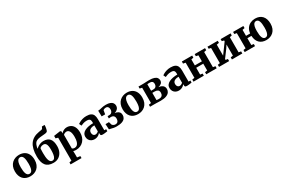

<svg xmlns="http://www.w3.org/2000/svg" viewBox="164 -2578 6683 4524"><g transform="rotate(-30 3506.0 -316.0)"><path d="M26 -271Q26 -345 48.5 -399.8Q71 -454.5 110 -490.8Q149 -527 199 -545Q249 -563 304 -563Q387 -563 445.8 -529Q504.5 -495 536 -432Q567.5 -369 567.5 -280.5Q567.5 -205 544.8 -150Q522 -95 483 -59.2Q444 -23.5 394 -6.2Q344 11 289 11Q227.5 11 178.8 -8Q130 -27 96 -63.5Q62 -100 44 -152.5Q26 -205 26 -271ZM299 -50.5Q332 -50.5 354 -73.8Q376 -97 387.2 -145Q398.5 -193 398.5 -268Q398.5 -323.5 393.2 -366.8Q388 -410 376.2 -440Q364.5 -470 345 -485.5Q325.5 -501 297 -501Q264 -501 241.2 -478Q218.5 -455 206.5 -407Q194.5 -359 194.5 -283Q194.5 -227.5 200.2 -184.2Q206 -141 218.5 -111.2Q231 -81.5 250.8 -66Q270.5 -50.5 299 -50.5Z M922.5 9Q847.5 9 795.2 -13Q743 -35 710.8 -76.8Q678.5 -118.5 663.8 -179Q649 -239.5 649 -317Q649 -427 669.2 -510.5Q689.5 -594 731 -652.2Q772.5 -710.5 835.5 -746Q898.5 -781.5 984 -795.5Q1030.5 -802.5 1055.5 -807.8Q1080.5 -813 1088 -829.5L1107.5 -871.5H1181Q1181 -844.5 1177.8 -817.8Q1174.5 -791 1168.5 -767Q1162.5 -743 1155.5 -723Q1148.5 -706.5 1130.8 -698Q1113 -689.5 1084 -686Q1055 -682.5 1013.5 -679.5Q938.5 -675 893.2 -663.2Q848 -651.5 822 -628.5Q796 -605.5 781.5 -566.5Q767 -527.5 754.5 -467.5Q778 -488 810 -509Q842 -530 881 -544Q920 -558 965 -558Q1022.5 -558 1064.8 -541.5Q1107 -525 1134.5 -492Q1162 -459 1175.5 -408.8Q1189 -358.5 1189 -291.5Q1189 -202 1155.8 -134.5Q1122.5 -67 1062.8 -29Q1003 9 922.5 9ZM920.5 -48.5Q959 -48.5 980.8 -78.8Q1002.5 -109 1011.5 -164Q1020.5 -219 1020.5 -292.5Q1020.5 -350.5 1013.5 -388Q1006.5 -425.5 993.5 -446.8Q980.5 -468 962.5 -476.8Q944.5 -485.5 922 -485.5Q898 -485.5 879.2 -479.8Q860.5 -474 846.5 -464.8Q832.5 -455.5 823.5 -445Q821 -427 819.5 -403.5Q818 -380 817.5 -355.2Q817 -330.5 817 -309.5Q817 -260 821 -213.5Q825 -167 836 -129.5Q847 -92 867.5 -70.2Q888 -48.5 920.5 -48.5Z M1246.5 240.5V186.5L1307.5 173.5V-450.5L1246 -469V-535.5L1418.5 -561H1423L1449 -541L1448.5 -486.5Q1461 -504 1483.8 -521.8Q1506.5 -539.5 1537.2 -551.2Q1568 -563 1603.5 -563Q1663.5 -563 1712 -535Q1760.5 -507 1789 -447.8Q1817.5 -388.5 1817.5 -294Q1817.5 -231.5 1798.5 -176.2Q1779.5 -121 1742.2 -78.8Q1705 -36.5 1651.2 -12.8Q1597.5 11 1528 11Q1508.5 11 1488.2 7.5Q1468 4 1457 0L1459.5 79.5V173.5L1544 186.5V240.5ZM1528.5 -48Q1564 -48 1592.2 -70.5Q1620.5 -93 1637 -143.2Q1653.5 -193.5 1653.5 -276.5Q1653.5 -331 1645.5 -369.2Q1637.5 -407.5 1622.8 -431.8Q1608 -456 1588.5 -467.2Q1569 -478.5 1546 -478.5Q1526 -478.5 1509 -472.2Q1492 -466 1479.2 -457.2Q1466.5 -448.5 1459.5 -439.5V-72.5Q1466.5 -63 1485.5 -55.5Q1504.5 -48 1528.5 -48Z M2035.5 11Q1990.5 11 1953 -8.2Q1915.5 -27.5 1893.2 -64.5Q1871 -101.5 1871 -154Q1871 -200.5 1896 -234.8Q1921 -269 1965 -291.2Q2009 -313.5 2066.8 -324.5Q2124.5 -335.5 2190.5 -336V-363.5Q2190.5 -398 2182.2 -420Q2174 -442 2152.5 -452.8Q2131 -463.5 2090.5 -463.5Q2034 -463.5 1992 -448.2Q1950 -433 1926 -422L1896 -484.5Q1909 -495.5 1943 -513.8Q1977 -532 2026.2 -546.8Q2075.5 -561.5 2134 -561.5Q2209 -561.5 2253.2 -539.5Q2297.5 -517.5 2317 -473.2Q2336.5 -429 2336.5 -361V-60L2387.5 -59V-5Q2376 -2.5 2354 1Q2332 4.5 2306.8 7.2Q2281.5 10 2260 10Q2224 10 2210.8 -0.2Q2197.5 -10.5 2197.5 -41.5V-68.5Q2186 -52.5 2163.2 -33.8Q2140.5 -15 2108.2 -2Q2076 11 2035.5 11ZM2108.5 -75Q2128 -75 2151 -85.8Q2174 -96.5 2190.5 -113V-276.5Q2134 -276.5 2099 -262Q2064 -247.5 2048.2 -223.5Q2032.5 -199.5 2032.5 -170.5Q2032.5 -140 2042 -118.8Q2051.5 -97.5 2068.8 -86.2Q2086 -75 2108.5 -75Z M2634 9.5Q2592 9.5 2555.5 2.2Q2519 -5 2490.5 -13Q2462 -21 2441.5 -23L2433 -170H2527L2550 -90Q2562 -73 2584.5 -60Q2607 -47 2637.5 -47Q2667.5 -47 2687 -61Q2706.5 -75 2715.8 -99.2Q2725 -123.5 2725 -154.5Q2725 -201 2699.2 -226.5Q2673.5 -252 2633.5 -252Q2627 -252 2613.8 -251Q2600.5 -250 2587.8 -248.5Q2575 -247 2568.5 -245.5L2569 -307.5L2628.5 -309.5Q2649 -310 2667.5 -322Q2686 -334 2698 -356.5Q2710 -379 2710 -411Q2710 -440.5 2701 -461.2Q2692 -482 2675.8 -493Q2659.5 -504 2637 -504Q2609 -504 2587.8 -495.2Q2566.5 -486.5 2558.5 -477.5L2541 -373.5H2446L2442 -530Q2467.5 -530 2491.2 -535Q2515 -540 2540.2 -546.2Q2565.5 -552.5 2595.2 -557.5Q2625 -562.5 2662.5 -562.5Q2734 -562.5 2779.8 -544.8Q2825.5 -527 2847.2 -495.5Q2869 -464 2869 -421.5Q2869 -384.5 2850 -354.5Q2831 -324.5 2793 -304.5Q2755 -284.5 2698 -277L2699 -291.5Q2756.5 -291 2800.2 -277Q2844 -263 2868.2 -233Q2892.5 -203 2892.5 -153.5Q2892.5 -105.5 2867 -68.8Q2841.5 -32 2784.8 -11.2Q2728 9.5 2634 9.5Z M2957 -271Q2957 -345 2979.5 -399.8Q3002 -454.5 3041 -490.8Q3080 -527 3130 -545Q3180 -563 3235 -563Q3318 -563 3376.8 -529Q3435.5 -495 3467 -432Q3498.5 -369 3498.5 -280.5Q3498.5 -205 3475.8 -150Q3453 -95 3414 -59.2Q3375 -23.5 3325 -6.2Q3275 11 3220 11Q3158.5 11 3109.8 -8Q3061 -27 3027 -63.5Q2993 -100 2975 -152.5Q2957 -205 2957 -271ZM3230 -50.5Q3263 -50.5 3285 -73.8Q3307 -97 3318.2 -145Q3329.5 -193 3329.5 -268Q3329.5 -323.5 3324.2 -366.8Q3319 -410 3307.2 -440Q3295.5 -470 3276 -485.5Q3256.5 -501 3228 -501Q3195 -501 3172.2 -478Q3149.5 -455 3137.5 -407Q3125.5 -359 3125.5 -283Q3125.5 -227.5 3131.2 -184.2Q3137 -141 3149.5 -111.2Q3162 -81.5 3181.8 -66Q3201.5 -50.5 3230 -50.5Z M3835 4Q3807.5 4 3777.2 3Q3747 2 3718.2 1Q3689.5 0 3668.5 0H3547V-55L3610 -65V-481.5L3548.5 -494V-548.5H3672Q3691 -548.5 3720.2 -550Q3749.5 -551.5 3781.8 -553Q3814 -554.5 3839 -554.5Q3926.5 -554.5 3976.2 -536.2Q4026 -518 4046.8 -488Q4067.5 -458 4067.5 -422Q4067.5 -370.5 4034.8 -341.2Q4002 -312 3949.5 -301Q3994.5 -296.5 4028.8 -280Q4063 -263.5 4082.5 -234.8Q4102 -206 4102 -164.5Q4102 -119 4076 -80.5Q4050 -42 3991.5 -19Q3933 4 3835 4ZM3819 -54.5Q3882 -54.5 3908 -83.5Q3934 -112.5 3934 -158Q3934 -213.5 3903.2 -235Q3872.5 -256.5 3823.5 -256.5H3757V-61Q3763.5 -59.5 3773 -58Q3782.5 -56.5 3794.8 -55.5Q3807 -54.5 3819 -54.5ZM3757 -314H3819Q3854 -314 3874.2 -327.8Q3894.5 -341.5 3903.5 -364.2Q3912.5 -387 3912.5 -414Q3912.5 -439 3904 -457.2Q3895.5 -475.5 3875.5 -485.5Q3855.5 -495.5 3821 -495.5Q3804 -495.5 3787.8 -494.8Q3771.5 -494 3757 -492.5Z M4327.5 11Q4282.5 11 4245 -8.2Q4207.5 -27.5 4185.2 -64.5Q4163 -101.5 4163 -154Q4163 -200.5 4188 -234.8Q4213 -269 4257 -291.2Q4301 -313.5 4358.8 -324.5Q4416.5 -335.5 4482.5 -336V-363.5Q4482.5 -398 4474.2 -420Q4466 -442 4444.5 -452.8Q4423 -463.5 4382.5 -463.5Q4326 -463.5 4284 -448.2Q4242 -433 4218 -422L4188 -484.5Q4201 -495.5 4235 -513.8Q4269 -532 4318.2 -546.8Q4367.5 -561.5 4426 -561.5Q4501 -561.5 4545.2 -539.5Q4589.5 -517.5 4609 -473.2Q4628.5 -429 4628.5 -361V-60L4679.5 -59V-5Q4668 -2.5 4646 1Q4624 4.5 4598.8 7.2Q4573.5 10 4552 10Q4516 10 4502.8 -0.2Q4489.5 -10.5 4489.5 -41.5V-68.5Q4478 -52.5 4455.2 -33.8Q4432.5 -15 4400.2 -2Q4368 11 4327.5 11ZM4400.5 -75Q4420 -75 4443 -85.8Q4466 -96.5 4482.5 -113V-276.5Q4426 -276.5 4391 -262Q4356 -247.5 4340.2 -223.5Q4324.5 -199.5 4324.5 -170.5Q4324.5 -140 4334 -118.8Q4343.5 -97.5 4360.8 -86.2Q4378 -75 4400.5 -75Z M4729 0V-57L4793 -67V-479L4728.5 -492V-548.5H5009.5V-492L4948 -479V-316H5140V-479L5077.5 -492V-548.5H5359.5V-492L5296 -479V-67L5359.5 -57V0H5076.5V-57L5140 -67V-251.5H4948V-67L5010.5 -57V0Z M5424.5 0V-57L5485 -67.5V-480L5426 -493V-548.5H5705.5V-493L5640 -480V-182L5694 -256L5840 -456V-480L5783.5 -493V-548.5H6054.5V-493L5995 -479V-67.5L6057.5 -57V0H5775V-57L5840 -67.5V-369.5L5786.5 -287.5L5640 -90.5V-65.5L5699 -57V0Z M6709.5 11Q6650.5 11 6603.8 -6.8Q6557 -24.5 6523.8 -58.5Q6490.5 -92.5 6472 -141.2Q6453.5 -190 6450.5 -252H6340.5V-67L6403.5 -57V0H6122V-57L6185 -67V-479.5L6123 -492V-548.5H6402.5V-492L6340.5 -479.5V-316H6453Q6462 -399 6501 -453.8Q6540 -508.5 6598.8 -535.5Q6657.5 -562.5 6724.5 -562.5Q6786.5 -562.5 6835 -543.5Q6883.5 -524.5 6917 -487.8Q6950.5 -451 6968 -398.5Q6985.5 -346 6985.5 -280Q6985.5 -204.5 6963.2 -149.8Q6941 -95 6902.2 -59.2Q6863.5 -23.5 6814 -6.2Q6764.5 11 6709.5 11ZM6719 -50.5Q6751.5 -50.5 6773 -73.8Q6794.5 -97 6805.5 -145.2Q6816.5 -193.5 6816.5 -268.5Q6816.5 -324.5 6811.2 -367.8Q6806 -411 6794.2 -440.8Q6782.5 -470.5 6763.5 -485.8Q6744.5 -501 6717 -501Q6684.5 -501 6662.2 -477.8Q6640 -454.5 6628.5 -406.5Q6617 -358.5 6617 -283Q6617 -226.5 6622.8 -183Q6628.5 -139.5 6640.5 -110.2Q6652.5 -81 6672.2 -65.8Q6692 -50.5 6719 -50.5Z"/></g></svg>

Font: Merriweather 36pt ExtraBold
Style: Regular
Weight: 800
Designer: Eben Sorkin
Foundry: Eben Sorkin
Version: Version 2.100